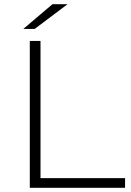

<svg xmlns="http://www.w3.org/2000/svg" viewBox="-20 -895 625 915"><path d="M122 0V-700H173V-46H576V0ZM91 -757 230 -875H302L145 -757Z"/></svg>

Font: Montserrat Light
Style: Regular
Weight: 300
Designer: Julieta Ulanovsky
Foundry: Julieta Ulanovsky
Version: Version 9.000; ttfautohint (v1.8.4.7-5d5b)